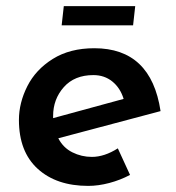

<svg xmlns="http://www.w3.org/2000/svg" viewBox="-20 -599 575 629"><path d="M366 -113 406 -26Q374 -9 338 0.5Q302 10 269 10Q165 10 103.5 -46Q42 -102 42 -206Q42 -262 69.5 -316.5Q97 -371 153 -406Q209 -441 289 -441Q475 -441 506 -235L171 -146Q187 -115 217 -100Q247 -85 281 -85Q322 -85 366 -113ZM154 -219V-212L385 -275Q374 -311 348 -332Q322 -353 286 -353Q224 -353 189 -313.5Q154 -274 154 -219ZM423 -579 416 -516H182L189 -579Z"/></svg>

Font: Josefin Sans SemiBold
Style: Italic
Weight: 600
Italic angle: -7°
Designer: Santiago Orozco
Foundry: Typemade
Version: Version 2.000